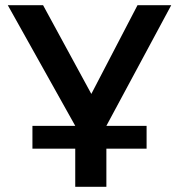

<svg xmlns="http://www.w3.org/2000/svg" viewBox="-20 -720 690 740"><path d="M105 -235H270L10 -700H146L332 -358L510 -700H640L390 -235H545V-147H390V0H270V-147H105Z"/></svg>

Font: Retni Sans
Style: Bold
Weight: 700
Designer: Vitaly Kuzmin
Foundry: ParaType Ltd.
Version: Version 1.00;March 2, 2019;FontCreator 11.5.0.2425 64-bit; t